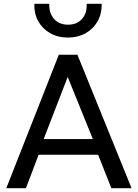

<svg xmlns="http://www.w3.org/2000/svg" viewBox="-20 -987 723 1007"><path d="M13 0 288.5 -700H386L670 0H564L494.5 -175.5H182.5L116 0ZM209 -257.5H467L335 -583.5ZM337 -790Q283.5 -790 243 -813Q202.5 -836 180.5 -875.8Q158.5 -915.5 160 -967H238.5Q236.5 -918 263.5 -887.8Q290.5 -857.5 337 -857.5Q383.5 -857.5 410.2 -887.8Q437 -918 434.5 -967H513.5Q514.5 -916 492.2 -876Q470 -836 429.5 -813Q389 -790 337 -790Z"/></svg>

Font: Geologica Roman Light
Style: Regular
Weight: 300
Designer: Sindre Bremnes, Frode Helland
Foundry: Monokrom Skriftforlag AS
Version: Version 1.010;gftools[0.9.28]